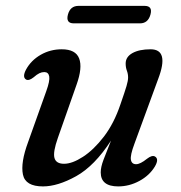

<svg xmlns="http://www.w3.org/2000/svg" viewBox="-20 -640 632 670"><path d="M520.5 -94Q536 -85.5 520.5 -59Q501.5 -27.5 466.2 -8.5Q431 10.5 392.5 10.5Q331.5 10.5 331.5 -38.5Q331.5 -57 341.2 -82.5Q351 -108 367.5 -149.5Q310 -61 245.8 -25.2Q181.5 10.5 130 10.5Q68.5 10.5 60 -31Q51.5 -72.5 78 -144L141.5 -322Q154.5 -358 151.8 -373.2Q149 -388.5 134.5 -388.5Q126 -388.5 117.5 -384.5Q109 -380.5 97 -370Q80.5 -357 71 -362.5Q57 -371 71 -397.5Q88.5 -429.5 122 -448.8Q155.5 -468 195.5 -468Q244 -468 256.2 -436Q268.5 -404 247 -344L182 -159Q164.5 -109.5 170 -89Q175.5 -68.5 203.5 -68.5Q232 -68.5 269.5 -92.8Q307 -117 342.5 -163.2Q378 -209.5 400.5 -276.5Q416 -321 421.5 -339.8Q427 -358.5 427 -369.5Q427 -382 422.8 -393.2Q418.5 -404.5 418.5 -418.5Q418.5 -441.5 442.2 -454.8Q466 -468 505.5 -468Q571.5 -468 532 -364.5L449 -138Q434 -98 436.8 -82.5Q439.5 -67 455 -67Q469.5 -67 493 -86Q510.5 -99.5 520.5 -94ZM217 -589Q225 -619.5 254 -619.5H484.5Q513.5 -619.5 505 -589Q496.5 -558.5 468.5 -558.5H237.5Q209 -558.5 217 -589Z"/></svg>

Font: Fraunces 9pt Soft
Style: Italic
Weight: 400
Italic angle: -16°
Version: Version 1.000;[0bf87f6ff]